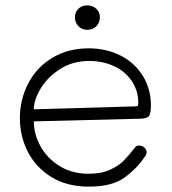

<svg xmlns="http://www.w3.org/2000/svg" viewBox="-20 -693 640 715"><path d="M54 -253Q54 -322 85 -382Q116 -442 174.5 -477.5Q233 -513 310 -513Q377 -513 430 -485.5Q483 -458 512.5 -409.5Q542 -361 542 -300Q542 -272 535.5 -262Q529 -252 504 -251L106 -241Q106 -193 131 -148Q156 -103 202 -74.5Q248 -46 310 -46Q357 -46 389 -60.5Q421 -75 439.5 -93.5Q458 -112 483 -144Q488 -151 499 -151Q509 -151 517.5 -143.5Q526 -136 526 -126Q526 -118 519 -109Q487 -62 441 -30Q395 2 311 2Q229 2 171 -34Q113 -70 83.5 -128Q54 -186 54 -253ZM487 -297Q492 -297 493.5 -300Q495 -303 495 -310Q495 -354 471.5 -390Q448 -426 406 -446Q364 -466 312 -466Q251 -466 204 -436Q157 -406 131.5 -363.5Q106 -321 106 -286ZM259 -629Q259 -648 272 -660.5Q285 -673 305 -673Q325 -673 338.5 -660.5Q352 -648 352 -629Q352 -609 339 -595.5Q326 -582 305 -582Q285 -582 272 -595.5Q259 -609 259 -629Z"/></svg>

Font: Mali Light
Style: Regular
Weight: 300
Designer: Kitiyaporn Chalermlarp | Katatrad Aksorn Co.,Ltd.
Foundry: Cadson Demak Co.,Ltd.
Version: Version 1.000; ttfautohint (v1.6)